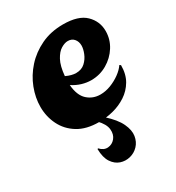

<svg xmlns="http://www.w3.org/2000/svg" viewBox="-179 -615 879 961"><g transform="rotate(-30 260.5 -134.0)"><path d="M245 7Q172 7 124 -22.5Q76 -52 52 -100.5Q28 -149 28 -205Q28 -258 48.5 -311.5Q69 -365 108.5 -409Q148 -453 204.5 -480Q261 -507 332 -507Q420 -507 460.5 -467.5Q501 -428 501 -372Q501 -324 475.5 -283.5Q450 -243 408 -218.5Q366 -194 316 -194Q290 -194 263 -202Q236 -210 210 -227Q215 -165 246 -137Q277 -109 320 -109Q350 -109 380 -120.5Q410 -132 435.5 -150.5Q461 -169 475 -190L482 -185Q482 -133 460.5 -96.5Q439 -60 404 -37Q369 -14 327.5 -3.5Q286 7 245 7ZM268 -263Q300 -263 320 -281.5Q340 -300 350 -325Q360 -350 360 -369Q360 -392 347 -407.5Q334 -423 311 -423Q293 -423 271.5 -410Q250 -397 233 -365.5Q216 -334 211 -278Q243 -263 268 -263ZM170 120 174 118Q195 141 220 139Q245 137 261.5 117Q278 97 275 66Q272 35 238 0H281Q331 45 349.5 84.5Q368 124 363 155.5Q358 187 338 208Q318 229 290 236Q262 243 235 234Q208 225 189.5 197.5Q171 170 170 120Z"/></g></svg>

Font: Agbalumo
Style: Regular
Weight: 400
Designer: Raphael Alegbeleye
Foundry: Sorkin Type Co.
Version: Version 1.000; ttfautohint (v1.8.4)